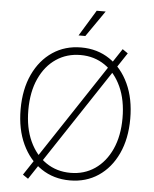

<svg xmlns="http://www.w3.org/2000/svg" viewBox="-63 -1002 861 1075"><g transform="rotate(5 368.0 -464.5)"><path d="M135.3 21 105 0.5 600.1 -748 630.4 -727.1ZM368.7 9.8Q277.8 9.8 208.3 -36.9Q138.7 -83.5 99.4 -167.5Q60.1 -251.5 60.1 -363.3Q60.1 -476.1 99.4 -560.1Q138.7 -644 208.3 -690.7Q277.8 -737.3 368.7 -737.3Q459.5 -737.3 528.8 -690.7Q598.1 -644 637.2 -560.1Q676.3 -476.1 676.3 -363.3Q676.3 -251 637.2 -167Q598.1 -83 528.8 -36.6Q459.5 9.8 368.7 9.8ZM368.7 -32.7Q445.8 -32.7 505.4 -73.2Q564.9 -113.8 598.9 -188.2Q632.8 -262.7 632.8 -363.3Q632.8 -464.4 598.9 -538.8Q564.9 -613.3 505.4 -654.1Q445.8 -694.8 368.7 -694.8Q291.5 -694.8 231.7 -654.5Q171.9 -614.3 137.7 -539.8Q103.5 -465.3 103.5 -363.3Q103.5 -262.7 137.5 -188.5Q171.4 -114.3 231.2 -73.5Q291 -32.7 368.7 -32.7ZM347.2 -803.2 436.5 -949.7H486.8L385.3 -803.2Z"/></g></svg>

Font: Inter Tight ExtraLight
Style: Regular
Weight: 250
Designer: Rasmus Andersson
Foundry: rsms
Version: Version 3.004